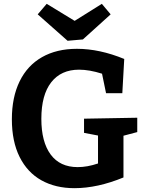

<svg xmlns="http://www.w3.org/2000/svg" viewBox="-20 -971 756 1003"><path d="M697 -356V-281L625 -262V-44Q489 12 369 12Q270 12 196.5 -29Q123 -70 82.5 -151Q42 -232 42 -348Q42 -463 82.5 -546Q123 -629 199.5 -672.5Q276 -716 382 -716Q500 -716 629 -663L619 -484H534L513 -586Q447 -607 393 -607Q299 -607 247.5 -541Q196 -475 196 -350Q196 -230 244.5 -164Q293 -98 386 -98Q436 -98 492 -117V-263L419 -277V-351ZM370 -862 512 -951 558 -896 413 -765 333 -758 177 -896 224 -951Z"/></svg>

Font: Bitter Pro
Style: Bold
Weight: 700
Designer: Sol Matas, and Bitter project Authors
Foundry: Sol Matas
Version: Version 1.010